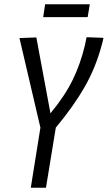

<svg xmlns="http://www.w3.org/2000/svg" viewBox="-20 -878 504 898"><path d="M124 0 169 -281 71 -700 150 -703 216 -348Q284 -430 320.5 -505.5Q357 -581 377 -666Q381 -685 385 -704L464 -701Q462 -691 459.5 -681Q457 -671 454 -661Q427 -561 376 -471.5Q325 -382 241 -281L195 0ZM182 -798 191 -858H400L390 -798Z"/></svg>

Font: Georama SemiCondensed
Style: Italic
Weight: 400
Width: 4
Italic angle: -9°
Designer: Jean-Baptiste Levee
Foundry: Production Type
Version: Version 1.000